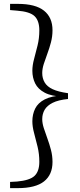

<svg xmlns="http://www.w3.org/2000/svg" viewBox="-20 -798 414 991"><path d="M331 -317V-287Q281 -282 252 -267.5Q223 -253 210.5 -231.5Q198 -210 198 -183Q198 -162 206 -137Q214 -112 224.5 -83.5Q235 -55 243 -24.5Q251 6 251 38Q251 104 207 138.5Q163 173 72 173H32V141L68 139Q134 133 158.5 109.5Q183 86 183 37Q183 -3 174 -40.5Q165 -78 156 -111Q147 -144 147 -172Q147 -208 161.5 -237.5Q176 -267 211 -285Q246 -303 306 -306V-299Q246 -301 211 -319.5Q176 -338 161.5 -367.5Q147 -397 147 -433Q147 -461 156 -494Q165 -527 174 -564Q183 -601 183 -641Q183 -691 158.5 -714.5Q134 -738 68 -743L32 -746V-778H72Q163 -778 207 -743Q251 -708 251 -642Q251 -610 243 -579.5Q235 -549 224.5 -521Q214 -493 206 -468Q198 -443 198 -421Q198 -394 210.5 -372.5Q223 -351 252 -337.5Q281 -324 331 -317Z"/></svg>

Font: Noto Serif SC ExtraLight
Style: Regular
Weight: 400
Version: Version 2.002-H1;hotconv 1.1.0;makeotfexe 2.6.0